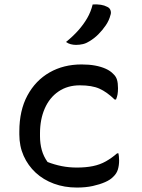

<svg xmlns="http://www.w3.org/2000/svg" viewBox="-20 -833 640 864"><path d="M347 -543Q381 -543 408 -538Q435 -533 456 -523.5Q477 -514 490 -500Q502 -489 506.5 -474Q511 -459 511 -436Q511 -420 509 -408.5Q507 -397 502 -385H496Q461 -419 427.5 -434Q394 -449 339 -449Q284 -449 243.5 -421.5Q203 -394 181.5 -345Q160 -296 160 -233V-220Q160 -187 168 -158Q176 -129 194 -104Q225 -92 257.5 -85.5Q290 -79 326 -79Q366 -79 398 -85.5Q430 -92 456.5 -107Q483 -122 507 -143H513Q514 -137 515 -129.5Q516 -122 516 -111Q516 -89 510.5 -70.5Q505 -52 490 -38Q477 -24 453 -13.5Q429 -3 397.5 4Q366 11 326 11Q270 11 222.5 -6.5Q175 -24 140.5 -56Q106 -88 86.5 -131.5Q67 -175 67 -228V-241Q67 -336 103.5 -403.5Q140 -471 203 -507Q266 -543 347 -543ZM397 -813Q418 -814 434 -811.5Q450 -809 463 -802Q474 -797 477.5 -786Q481 -775 477 -765Q471 -741 456 -719Q441 -697 422.5 -678.5Q404 -660 382 -647Q368 -638 353 -634.5Q338 -631 322 -631Q310 -631 298.5 -634Q287 -637 277 -644Q309 -670 332.5 -696.5Q356 -723 372.5 -751.5Q389 -780 397 -813Z"/></svg>

Font: Recursive Monospace Casual
Style: Regular
Weight: 400
Version: Version 1.047